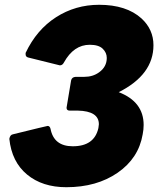

<svg xmlns="http://www.w3.org/2000/svg" viewBox="-20 -768 674 802"><path d="M257 14Q157 14 93 -39Q29 -92 19 -188Q22 -205 34 -207Q176 -242 179 -242Q188 -242 191 -230Q205 -157 284 -157Q374 -157 391 -233L393 -249Q393 -304 305 -306H271Q258 -306 258 -318L277 -432Q280 -446 296 -447H332Q368 -447 394 -466Q426 -489 426 -526Q426 -548 409 -564.5Q392 -581 355 -581Q288 -581 247 -507Q241 -495 230 -495L97 -528Q87 -531 87 -541V-547Q133 -644 214 -696Q295 -748 394 -748Q508 -748 571 -691Q621 -645 621 -579Q621 -456 476 -383Q580 -343 580 -246Q580 -227 576 -207Q559 -107 471.5 -46.5Q384 14 257 14Z"/></svg>

Font: YamahaIndonesia935. App XBold
Style: Italic
Weight: 800
Italic angle: -10°
Designer: Dalton Maag Ltd
Foundry: Dalton Maag Ltd
Version: Version 1.002; January 01, 2024; Regular/Italic